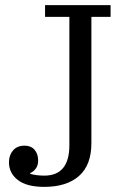

<svg xmlns="http://www.w3.org/2000/svg" viewBox="-20 -718 497 750"><path d="M153 12Q84 12 49.5 -15Q15 -42 15 -84Q15 -112 31 -130.5Q47 -149 76 -149Q101 -149 115 -133Q129 -117 129 -91Q129 -71 119 -58.5Q109 -46 98 -42V-39Q108 -36 122 -34Q136 -32 153 -32Q251 -32 251 -151V-652H156V-698H412V-652H337V-159Q337 -73 288.5 -30.5Q240 12 153 12Z"/></svg>

Font: IBM Plex Serif
Style: Regular
Weight: 400
Designer: Mike Abbink, Paul van der Laan, Pieter van Rosmalen
Foundry: Bold Monday
Version: Version 2.6